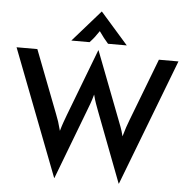

<svg xmlns="http://www.w3.org/2000/svg" viewBox="-58 -901 956 978"><g transform="rotate(5 420.0 -411.5)"><path d="M254.9 21.5 6.2 -625H112.5L236.1 -304.2Q243.8 -285.4 250 -266.3Q256.2 -247.2 263.2 -220.1Q270.8 -247.2 277.8 -266.3Q284.7 -285.4 291.7 -304.2L422.2 -645.8H423.6L554.9 -304.2Q561.8 -286.1 569.1 -267Q576.4 -247.9 583.3 -220.1Q591 -247.9 597.6 -267Q604.2 -286.1 611.1 -304.2L734 -625H834L586.1 21.5H584.7L448.6 -335.4Q441.7 -354.2 434.7 -372.9Q427.8 -391.7 420.8 -419.4Q413.2 -391.7 406.2 -372.9Q399.3 -354.2 392.4 -336.1L256.2 21.5ZM281.2 -683.3 422.2 -843.8H423.6L564.6 -683.3H468.8Q456.2 -697.2 445.5 -711.1Q434.7 -725 421.5 -743.8Q409 -725 398.3 -711.1Q387.5 -697.2 374.3 -683.3Z"/></g></svg>

Font: Afacad Flux Medium
Style: Regular
Weight: 500
Designer: Kristian Moeller
Foundry: Dicotype
Version: Version 1.100